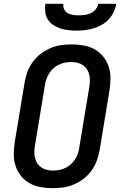

<svg xmlns="http://www.w3.org/2000/svg" viewBox="-20 -975 640 1003"><path d="M255 8Q223 8 192 2.5Q161 -3 135 -17.5Q109 -32 90 -55.5Q71 -79 61.5 -107.5Q52 -136 52 -168Q52 -200 57 -232L109 -547Q114 -574 124 -601Q134 -628 151.5 -652Q169 -676 193 -694Q217 -712 243.5 -723.5Q270 -735 298 -739Q326 -743 354 -743Q386 -743 417 -737.5Q448 -732 474 -717.5Q500 -703 519 -679.5Q538 -656 547.5 -627.5Q557 -599 557 -567Q557 -535 552 -503L500 -188Q495 -161 485 -134Q475 -107 457.5 -83Q440 -59 416.5 -41Q393 -23 366 -11.5Q339 0 311 4Q283 8 255 8ZM256 -84Q272 -84 288.5 -87Q305 -90 320 -97Q335 -104 348.5 -115.5Q362 -127 371.5 -141.5Q381 -156 386.5 -171.5Q392 -187 394 -203L446 -518Q449 -535 449.5 -551.5Q450 -568 446.5 -583.5Q443 -599 435 -612Q427 -625 414 -634Q401 -643 385.5 -647Q370 -651 353 -651Q337 -651 320.5 -648Q304 -645 289 -638Q274 -631 260.5 -619.5Q247 -608 238 -593.5Q229 -579 223 -563.5Q217 -548 215 -532L163 -217Q160 -200 159.5 -183.5Q159 -167 162.5 -151.5Q166 -136 174 -123Q182 -110 195 -101Q208 -92 223.5 -88Q239 -84 256 -84ZM379 -815Q357 -815 336 -817.5Q315 -820 295 -826.5Q275 -833 258 -844.5Q241 -856 230 -873Q219 -890 216.5 -911.5Q214 -933 217 -955H311Q309 -940 315 -926.5Q321 -913 334 -906Q347 -899 362 -897Q377 -895 392 -895Q407 -895 423 -897Q439 -899 454 -906Q469 -913 480 -926.5Q491 -940 493 -955H587Q584 -933 573.5 -911.5Q563 -890 547 -873Q531 -856 510 -844.5Q489 -833 467 -826.5Q445 -820 423 -817.5Q401 -815 379 -815Z"/></svg>

Font: Iosevka SmBd Ex Obl
Style: Regular
Weight: 600
Width: 7
Italic angle: -9°
Monospace: yes
Designer: Belleve Invis
Foundry: Belleve Invis
Version: Version 32.5.0; ttfautohint (v1.8.4)